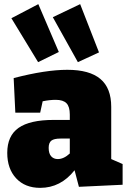

<svg xmlns="http://www.w3.org/2000/svg" viewBox="-20 -892 615 927"><path d="M517 -124 572 -100V0L361 10L340 -70Q273 15 174 15Q101 15 58 -31Q15 -77 15 -154Q15 -236 69.5 -274.5Q124 -313 239 -313H317V-339Q317 -377 301 -393.5Q285 -410 249 -410Q220 -410 186 -403L174 -348H54L46 -515Q200 -555 305 -555Q412 -555 464.5 -511Q517 -467 517 -376ZM259 -124Q288 -124 317 -151V-223H272Q241 -223 228 -213Q215 -203 215 -178Q215 -151 227 -137.5Q239 -124 259 -124ZM264 -641 164 -592 35 -804 165 -872ZM458 -639 356 -592 235 -809 367 -872Z"/></svg>

Font: Bitter Pro Black
Style: Regular
Weight: 900
Designer: Sol Matas, and Bitter project Authors
Foundry: Sol Matas
Version: Version 1.010